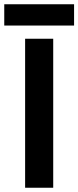

<svg xmlns="http://www.w3.org/2000/svg" viewBox="-52 -882 368 902"><path d="M66 0H198V-700H66ZM-32 -762H296V-862H-32Z"/></svg>

Font: Meta Space
Style: Bold
Weight: 700
Designer: Meta Pool / Florian Karsten
Foundry: Meta Pool / Florian Karsten
Version: Version 2.000;Glyphs 3.1.1 (3137)